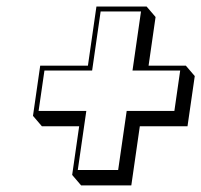

<svg xmlns="http://www.w3.org/2000/svg" viewBox="-20 -691 613 585"><path d="M380.1 -126.2 406 -306.2H551.3L573.4 -459.2L546.2 -491H432.7L454 -639.2L426.8 -671L273.8 -671L247.9 -491H102.5L80.5 -338L107.7 -306.2H221.2L199.9 -158L227.1 -126.2ZM340 -173H217L243 -353H97.6L115.4 -476H260.7L286.6 -656L409.6 -656L383.7 -476H529L511.3 -353H366Z"/></svg>

Font: Blink
Style: 3DObl
Weight: 400
Designer: Mew Too
Foundry: Cannot Into Space Fonts
Version: Version 001.000